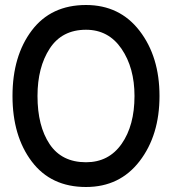

<svg xmlns="http://www.w3.org/2000/svg" viewBox="-20 -735 688 768"><path d="M324 -715Q459 -715 538.5 -611.5Q618 -508 618 -351Q618 -194 538.5 -90.5Q459 13 324 13Q184 13 107 -89Q30 -191 30 -351Q30 -511 107 -613Q184 -715 324 -715ZM130 -351Q130 -231 178.5 -158.5Q227 -86 324 -86Q415 -86 466.5 -159.5Q518 -233 518 -351Q518 -464 466 -540Q414 -616 324 -616Q228 -616 179 -541Q130 -466 130 -351Z"/></svg>

Font: Edgecutting Lite Sharp
Style: Medium
Weight: 500
Designer: RandomMaerks (Nguyen Gia Bao)
Version: Version 1.0